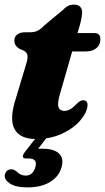

<svg xmlns="http://www.w3.org/2000/svg" viewBox="-21 -589 454 830"><path d="M82 -370 63 -378Q41 -391.5 41 -413.5Q41 -430.5 53.5 -440Q66 -449.5 88 -449.5H109Q128 -449.5 141.2 -456Q154.5 -462.5 171 -479.5L251 -546Q260.5 -556.5 272 -562.8Q283.5 -569 299.5 -569Q316.5 -569 325.2 -560Q334 -551 334 -536.5Q334 -527 331.5 -512.2Q329 -497.5 323.5 -478L314 -446H387.5Q413 -446 413 -419.5Q413 -395 395.5 -380.8Q378 -366.5 348.5 -366.5H291L238 -182Q226 -140 232.2 -124.8Q238.5 -109.5 258 -109.5Q282 -109.5 310.5 -140Q320.5 -149.5 326 -152.5Q331.5 -155.5 338.5 -155.5Q360 -155.5 357 -129Q352.5 -97.5 323 -64.8Q293.5 -32 244.8 -10Q196 12 134 12Q65 12 41.5 -31.5Q18 -75 49 -168.5L90 -305Q99.5 -334 98 -348Q96.5 -362 82 -370ZM145 -7H191L144 54Q152.5 54 163 54Q213 54 234.2 74.8Q255.5 95.5 245.5 132.5Q235 173 196.5 197Q158 221 97.5 221Q47.5 221 22.5 204.8Q-2.5 188.5 -0.5 168Q5 143.5 27.5 143Q35 142.5 40.2 145.5Q45.5 148.5 51 152.5Q67.5 170 90.5 170Q122.5 170 132.5 131Q141.5 96 103 96H91Q79 96 78 88.5Q77 81 85.5 69.5Z"/></svg>

Font: Fraunces 72pt Soft Black
Style: Italic
Weight: 900
Italic angle: -16°
Version: Version 1.000;[b76b70a41]